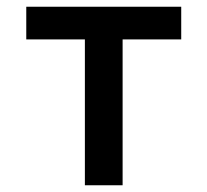

<svg xmlns="http://www.w3.org/2000/svg" viewBox="-20 -550 616 570"><path d="M232 0H344V-433H518V-530H58V-433H232Z"/></svg>

Font: Iosevka Sparkle Semibold
Style: Regular
Weight: 600
Designer: Belleve Invis
Foundry: Belleve Invis
Version: Version 4.5.0; ttfautohint (v1.8.3)